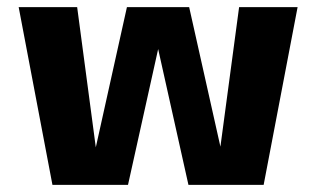

<svg xmlns="http://www.w3.org/2000/svg" viewBox="-20 -520 890 540"><path d="M510 0 398.5 -500H512L624 0ZM127.5 0 32.5 -500H197L263.5 0ZM226 0 337 -500H451L340 0ZM585.5 0 652.5 -500H817L721.5 0Z"/></svg>

Font: Trispace Thin
Style: Bold
Weight: 700
Version: Version 1.210